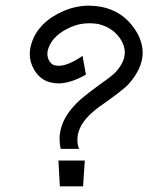

<svg xmlns="http://www.w3.org/2000/svg" viewBox="-20 -598 573 677"><path d="M194 -73Q190 -90 190 -107Q190 -183 267 -250Q287 -267 329 -298Q375 -330 388 -344Q420 -379 420 -413Q420 -438 403 -463Q375 -503 323 -514Q308 -516 294 -516Q261 -516 231 -503Q166 -475 150 -426Q147 -417 147 -408Q147 -395 154 -383Q163 -368 177 -367Q182 -366 187 -366Q220 -366 271 -401L283 -335Q229 -304 186 -304Q176 -304 166 -306Q125 -312 101 -351Q85 -378 85 -407Q85 -426 91 -445Q115 -521 206 -560Q249 -578 294 -578Q315 -578 337 -574Q412 -559 454 -497Q483 -455 483 -412Q483 -357 433 -301Q417 -284 366 -247Q325 -219 307 -203Q257 -160 253 -112Q253 -112 253 -111Q253 -111 253 -110Q253 -109 253 -108Q253 -108 253 -108Q253 -107 253 -107V-104Q253 -104 253 -104V-103Q253 -86 259 -73ZM279 -32 273 59H191L186 -32Z"/></svg>

Font: UN Bangla
Style: Regular
Weight: 400
Designer: Desinged by Rajon, Unicode developed by Rashed (IMGN)
Version: Version 2.001;March 19, 2023;FontCreator 14.0.0.2901 64-bit